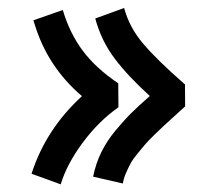

<svg xmlns="http://www.w3.org/2000/svg" viewBox="-20 -492 558 492"><path d="M283.5 -217.1Q232.1 -181 191.3 -125.5Q150.4 -70 135.7 -19.6L60.8 -46.8Q97.5 -160.9 190 -245.6Q101.5 -321.1 68.4 -431.1L65.4 -439.9L140.9 -466.4Q158.9 -406 192.5 -361.4Q226.1 -316.7 283 -278.6ZM454.4 -219.4Q448.6 -214 428.5 -195.8Q408.4 -177.6 400.9 -170.7Q393.3 -163.8 376.4 -147.3Q359.4 -130.8 351.9 -121.9Q344.4 -113.1 332.1 -98.1Q319.8 -83.1 314 -72Q308.2 -61 302.5 -47.8Q296.7 -34.5 294.9 -21.8L218.6 -39.3Q225.1 -72.1 239.5 -101.7Q254 -131.4 276.7 -158.4Q299.4 -185.5 317.1 -202.9Q334.8 -220.4 363.9 -246Q308.3 -296.4 274 -341.8Q239.7 -387.1 224.1 -444.6L298.1 -471.6Q311.2 -421.9 347.4 -379.5Q383.6 -337 454 -275.6Z"/></svg>

Font: FantasqueSansM Nerd Font
Style: Regular
Weight: 400
Monospace: yes
Designer: Jany Belluz
Version: Version 1.8.0 ; ttfautohint (v1.8.2);Nerd Fonts 3.4.0